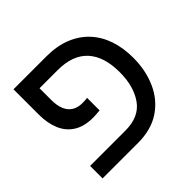

<svg xmlns="http://www.w3.org/2000/svg" viewBox="-149 -747 902 902"><g transform="rotate(-45 301.5 -296.0)"><path d="M50 0V-83H285Q376 -83 418 -142.5Q460 -202 460 -296Q460 -400 410 -454.5Q360 -509 260 -509H87V-592H270Q339 -592 392 -570.5Q445 -549 481 -510Q517 -471 535 -417.5Q553 -364 553 -299Q553 -215 522.5 -147Q492 -79 432.5 -39.5Q373 0 285 0ZM221 -233Q162 -233 124 -257Q86 -281 68 -324Q50 -367 50 -424V-592H140V-432Q140 -393 151 -367.5Q162 -342 183 -329.5Q204 -317 233 -317Q241 -317 249.5 -317.5Q258 -318 266 -319V-236Q255 -235 243 -234Q231 -233 221 -233Z"/></g></svg>

Font: Noto Sans Hebrew
Style: Regular
Weight: 400
Designer: Monotype Design Team
Foundry: Monotype Imaging Inc.
Version: Version 2.003